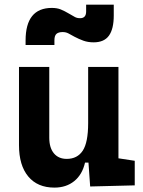

<svg xmlns="http://www.w3.org/2000/svg" viewBox="-20 -810 626 839"><path d="M217.8 9.8Q143.9 9.8 103.5 -38.8Q63 -87.4 63 -175.8V-517.6H195.3V-208.5Q195.3 -164.1 215.6 -139.9Q235.8 -115.7 271.5 -115.7Q318 -115.7 341.6 -151.6Q365.2 -187.5 365.2 -272L391.6 -99.6H351.6Q339.5 -46.9 304.4 -18.6Q269.3 9.8 217.8 9.8ZM374 4.9 365.2 -119.1V-210H497.6V-118.2L568.8 -107.4V0ZM365.2 -146.5V-517.6H497.6V-175.8ZM91.8 -613.3V-632.8Q91.8 -775.4 206.5 -775.4Q229 -775.4 245.4 -768.8Q261.7 -762.2 283.2 -749.5Q297.9 -741.2 307.1 -735.8Q316.4 -730.5 330.1 -730.5Q356.4 -730.5 356.4 -759.8V-789.6H477.1V-742.2Q477.1 -683.6 456.1 -654.3Q435.1 -625 389.2 -625Q364.3 -625 344.2 -632.3Q324.2 -639.6 305.7 -649.4Q290 -658.2 278.8 -664.1Q267.6 -669.9 253.9 -669.9Q235.8 -669.9 226.8 -662.1Q217.8 -654.3 217.8 -633.8V-613.3Z"/></svg>

Font: Cascadia Mono
Style: Regular
Weight: 400
Monospace: yes
Designer: Aaron Bell
Foundry: Saja Typeworks
Version: Version 2102.003